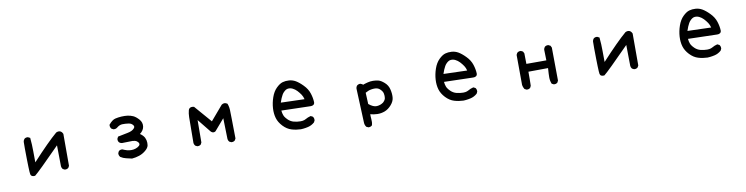

<svg xmlns="http://www.w3.org/2000/svg" viewBox="-18 -1384 9036 2325"><g transform="rotate(-10 4500.0 -221.5)"><path d="M299.3 19.5Q278.8 22 264.6 15.1Q250.5 8.3 246.6 -8.8Q244.6 -18.1 243.2 -41.7Q241.7 -65.4 240.5 -102.1Q239.3 -138.7 238.3 -192.4Q235.4 -348.6 237.3 -409.7V-410.2Q239.7 -428.7 251.5 -442.9L252 -443.4L252.4 -443.8Q269 -458.5 294.9 -456.1H296.9L298.3 -455.1L317.9 -445.3L322.8 -442.9L323.2 -437.5Q327.1 -397.9 329.1 -358.2Q331.1 -318.4 331.1 -278.3Q331.1 -210.4 332.5 -140.6Q532.2 -357.4 643.1 -451.7L644 -452.6L645.5 -453.1Q671.9 -465.3 692.9 -457.5Q713.9 -449.7 725.6 -422.9L726.6 -420.9V-418.9V-31.2V-28.8L725.6 -26.4L714.8 -6.8L713.9 -5.4L712.4 -4.4Q695.8 10.3 669.9 7.8H668L666.5 6.8L647 -2.9L645 -3.9L644 -5.4Q638.2 -12.2 634.5 -20.8Q630.9 -29.3 629.9 -39.1V-39.6V-40L626.5 -297.9Q351.6 -19 303.7 17.6L301.8 19Z M1493.2 17.6Q1458 9.8 1423.8 1.5Q1387.7 -6.3 1356.9 -26.9L1355.5 -27.8L1355 -28.8Q1338.4 -48.8 1340.8 -74.2V-76.2L1341.8 -77.6L1351.6 -97.2L1352.5 -99.1L1354 -100.1Q1370.6 -114.7 1396.5 -112.3H1397.9L1399.4 -111.3Q1424.3 -100.1 1450.7 -92.3Q1477.1 -85 1504.9 -85Q1532.7 -85 1559.1 -94.2Q1585.4 -103.5 1601.6 -118.7Q1615.2 -131.3 1611.8 -146Q1607.4 -163.1 1588.4 -176.8Q1567.9 -190.4 1535.6 -191.4Q1500.5 -192.4 1407.7 -188.5H1406.7H1406.2Q1397 -189.5 1388.7 -193.1Q1380.4 -196.8 1373.5 -202.6L1373 -203.1L1372.6 -203.6Q1357.9 -220.2 1360.4 -246.1V-248L1361.3 -249.5L1371.1 -269L1373 -273.4L1377.9 -274.4L1495.1 -297.9Q1550.8 -308.6 1574.7 -335Q1580.6 -340.8 1583.5 -346.2Q1586.4 -351.6 1586.9 -356.9Q1587.4 -362.3 1585.4 -367.2Q1583.5 -372.1 1579.1 -377.9Q1569.8 -390.1 1556.9 -397.5Q1543.9 -404.8 1526.9 -407.2Q1490.7 -413.1 1451.2 -412.1Q1442.4 -412.1 1433.3 -410.2Q1424.3 -408.2 1415.5 -404.5Q1406.7 -400.9 1397.9 -395.3Q1389.2 -389.6 1380.4 -382.3L1379.9 -381.8Q1361.3 -367.7 1335.9 -370.1H1334L1332.5 -371.1L1313 -380.9L1311.5 -381.8L1310.1 -383.3Q1293.5 -401.9 1295.9 -429.7L1296.4 -432.6L1298.3 -435.1Q1319.3 -460.4 1339.4 -475.3Q1359.4 -490.2 1378.9 -494.6Q1413.6 -502.9 1454.1 -505.4Q1494.6 -507.8 1530.3 -503.4Q1547.9 -501 1564.9 -496.3Q1582 -491.7 1597.7 -484.4Q1629.9 -469.7 1664.6 -431.2Q1700.7 -390.6 1692.9 -338.9Q1689 -315.9 1675.5 -295.7Q1662.1 -275.4 1639.6 -258.8Q1647.9 -253.4 1654.8 -247.8Q1661.6 -242.2 1667.5 -236.6Q1673.3 -231 1678.2 -225.1Q1688 -213.9 1694.6 -200.2Q1701.2 -186.5 1705.1 -169.9Q1711.9 -138.2 1707 -107.9Q1701.2 -75.7 1663.6 -44.9Q1627 -14.6 1584 -0.5Q1563 6.3 1541 11Q1519 15.6 1496.1 17.6H1494.6Z M2709.5 30.3 2689.9 20.5 2688 19.5 2687 18.1Q2681.2 11.2 2677.5 2.9Q2673.8 -5.4 2672.9 -14.6V-15.1V-15.6L2666.5 -271.5Q2579.6 -170.9 2547.4 -133.3L2546.4 -132.3L2545.4 -131.3Q2535.6 -125 2525.4 -124Q2515.1 -123 2505.6 -127.4Q2496.1 -131.8 2487.8 -140.6V-141.1H2487.3L2356.4 -303.7L2354.5 -31.2V-28.8L2353.5 -26.9L2343.8 -7.3L2342.8 -5.4L2341.3 -4.4Q2324.7 10.3 2298.8 7.8H2296.9L2295.4 6.8L2275.9 -2.9L2273.9 -3.9L2272.9 -5.4Q2261.2 -19.5 2258.8 -38.1V-38.6V-39.1Q2260.7 -311.5 2261.7 -356.4Q2262.2 -379.9 2264.9 -400.1Q2267.6 -420.4 2272.5 -438.5Q2275.4 -449.2 2281.5 -456.8Q2287.6 -464.4 2296.1 -468Q2304.7 -471.7 2315.7 -472.2Q2326.7 -472.7 2339.4 -469.2L2342.3 -468.8L2344.2 -466.3L2524.4 -258.3L2675.3 -435.1L2675.8 -436L2676.8 -436.5Q2710 -460 2744.6 -437L2747.1 -435.1L2748.5 -432.1Q2752.9 -420.4 2756.1 -408.2Q2759.3 -396 2761.2 -383.3Q2763.2 -370.6 2763.7 -356.9Q2764.6 -336.9 2766.1 -250.2Q2767.6 -163.6 2769.5 -7.8V-5.4L2768.6 -2.9L2757.8 16.6L2756.8 18.1L2755.4 19Q2738.8 33.7 2712.9 31.2H2710.9Z M3568.8 23.4Q3540 22.5 3512.2 18.1Q3484.4 13.7 3457 5.4Q3401.9 -10.7 3355 -60.1Q3308.6 -109.4 3292.5 -164.1Q3276.4 -218.8 3280.3 -284.7Q3284.2 -350.6 3307.1 -417Q3330.6 -484.9 3372.1 -525.4Q3393.1 -545.9 3412.4 -558.6Q3431.6 -571.3 3450.7 -576.7Q3486.3 -586.9 3528.8 -584Q3572.3 -581.1 3610.4 -559.1Q3619.6 -553.7 3629.6 -546.6Q3639.6 -539.6 3650.4 -530.8Q3661.1 -522 3672.4 -511.7Q3683.6 -501.5 3695.3 -489.3Q3744.1 -439.9 3762.7 -381.8Q3781.2 -325.2 3783.2 -272.5Q3783.2 -251.5 3769.5 -241Q3755.9 -230.5 3732.9 -231.4L3375 -240.7Q3378.9 -204.6 3388.2 -181.2Q3391.1 -172.9 3396.7 -163.6Q3402.3 -154.3 3410.6 -144.3Q3418.9 -134.3 3429.7 -123.5Q3460.9 -92.8 3501.5 -82.5Q3543 -72.3 3583 -72.3Q3596.2 -72.3 3607.7 -74Q3619.1 -75.7 3628.9 -79.1Q3638.7 -82.5 3647.5 -87.4Q3662.1 -96.2 3677.7 -102.5Q3693.4 -108.9 3709.5 -112.8L3712.9 -113.8L3716.3 -112.3L3735.8 -102.5L3737.8 -101.6L3739.3 -99.6Q3753.4 -81.1 3751 -55.7V-53.7L3750 -52.2L3740.2 -32.7L3739.3 -31.2L3737.8 -29.8Q3702.6 1 3658.7 11.2Q3644 14.6 3629.4 17.1Q3614.7 19.5 3599.9 21.2Q3585 22.9 3569.8 23.4H3569.3ZM3675.8 -327.6Q3667 -362.3 3650.9 -386.2Q3631.8 -414.6 3608.4 -439.5Q3585 -463.9 3557.1 -477.5Q3543.5 -484.4 3529.5 -487.1Q3515.6 -489.7 3501 -488.3Q3472.2 -485.8 3442.4 -453.1Q3433.1 -443.4 3423.6 -427Q3414.1 -410.6 3404.3 -387.7Q3394.5 -364.7 3385.3 -336.4Z M4377.9 141.6 4357.4 132.8 4355 131.8 4353.5 129.9Q4335.9 106.9 4335 76.7Q4334 49.3 4317.4 -344.2V-344.7V-345.2Q4317.9 -354.5 4320.8 -362.8Q4323.7 -371.1 4329.1 -377.9L4329.6 -378.4L4330.1 -378.9Q4337.9 -386.7 4348.4 -390.6Q4358.9 -394.5 4371.1 -394.5H4373L4375 -393.6L4395.5 -384.8L4397.5 -383.8L4398.9 -382.3L4403.8 -376.5Q4414.6 -380.4 4425 -383.8Q4435.5 -387.2 4445.6 -389.9Q4455.6 -392.6 4464.8 -395Q4497.1 -403.3 4531.2 -402.8Q4548.3 -402.3 4564.5 -400.4Q4580.6 -398.4 4595.7 -394.5Q4611.8 -390.6 4629.4 -379.9Q4647 -369.1 4667 -351.6Q4708 -315.9 4720.2 -264.2Q4726.6 -238.8 4729 -214.6Q4731.4 -190.4 4730 -167Q4727.5 -118.2 4689 -74.2Q4651.4 -30.8 4606 -13.2Q4583.5 -4.9 4559.8 -0.7Q4536.1 3.4 4510.7 2.4Q4467.8 1 4427.7 -10.3Q4426.8 19 4430.2 49.3Q4434.6 88.9 4425.3 122.6L4424.8 125L4422.9 127Q4407.2 142.6 4381.8 142.6H4379.9ZM4604 -121.6Q4618.7 -135.3 4626.5 -147.9Q4634.3 -160.6 4635.7 -172.4Q4639.6 -198.2 4634.3 -225.1Q4633.3 -231.9 4631.1 -238Q4628.9 -244.1 4625.5 -250.5Q4622.1 -256.8 4617.4 -263.2Q4612.8 -269.5 4606.9 -275.4Q4585 -299.8 4558.1 -304.7Q4551.3 -306.2 4543.7 -306.9Q4536.1 -307.6 4527.8 -307.4Q4519.5 -307.1 4510.3 -306.4Q4501 -305.7 4491.2 -303.7Q4473.1 -300.8 4454.8 -293.7Q4436.5 -286.6 4418.5 -275.9L4424.8 -136.7Q4480.5 -90.3 4523.9 -93.3Q4569.3 -96.2 4604 -121.6Z M5568.8 23.4Q5540 22.5 5512.2 18.1Q5484.4 13.7 5457 5.4Q5401.9 -10.7 5355 -60.1Q5308.6 -109.4 5292.5 -164.1Q5276.4 -218.8 5280.3 -284.7Q5284.2 -350.6 5307.1 -417Q5330.6 -484.9 5372.1 -525.4Q5393.1 -545.9 5412.4 -558.6Q5431.6 -571.3 5450.7 -576.7Q5486.3 -586.9 5528.8 -584Q5572.3 -581.1 5610.4 -559.1Q5619.6 -553.7 5629.6 -546.6Q5639.6 -539.6 5650.4 -530.8Q5661.1 -522 5672.4 -511.7Q5683.6 -501.5 5695.3 -489.3Q5744.1 -439.9 5762.7 -381.8Q5781.2 -325.2 5783.2 -272.5Q5783.2 -251.5 5769.5 -241Q5755.9 -230.5 5732.9 -231.4L5375 -240.7Q5378.9 -204.6 5388.2 -181.2Q5391.1 -172.9 5396.7 -163.6Q5402.3 -154.3 5410.6 -144.3Q5418.9 -134.3 5429.7 -123.5Q5460.9 -92.8 5501.5 -82.5Q5543 -72.3 5583 -72.3Q5596.2 -72.3 5607.7 -74Q5619.1 -75.7 5628.9 -79.1Q5638.7 -82.5 5647.5 -87.4Q5662.1 -96.2 5677.7 -102.5Q5693.4 -108.9 5709.5 -112.8L5712.9 -113.8L5716.3 -112.3L5735.8 -102.5L5737.8 -101.6L5739.3 -99.6Q5753.4 -81.1 5751 -55.7V-53.7L5750 -52.2L5740.2 -32.7L5739.3 -31.2L5737.8 -29.8Q5702.6 1 5658.7 11.2Q5644 14.6 5629.4 17.1Q5614.7 19.5 5599.9 21.2Q5585 22.9 5569.8 23.4H5569.3ZM5675.8 -327.6Q5667 -362.3 5650.9 -386.2Q5631.8 -414.6 5608.4 -439.5Q5585 -463.9 5557.1 -477.5Q5543.5 -484.4 5529.5 -487.1Q5515.6 -489.7 5501 -488.3Q5472.2 -485.8 5442.4 -453.1Q5433.1 -443.4 5423.6 -427Q5414.1 -410.6 5404.3 -387.7Q5394.5 -364.7 5385.3 -336.4Z M6342.3 24.4 6322.8 14.6 6320.3 13.2 6318.8 11.2Q6315.4 5.4 6312.3 -1Q6309.1 -7.3 6306.6 -13.9Q6304.2 -20.5 6302.5 -27.3Q6300.8 -34.2 6299.8 -41.5V-42.5V-43L6297.9 -407.2V-409.7L6298.8 -411.6L6308.6 -431.2L6309.6 -432.6L6311 -434.1Q6329.6 -450.7 6355.5 -448.2H6357.4L6358.9 -447.3L6378.4 -437.5L6381.3 -436L6382.8 -433.1L6392.6 -413.6L6393.6 -411.6V-409.2L6395.5 -282.2H6641.1L6637.7 -412.6V-413.6V-414.1Q6640.1 -432.6 6651.9 -446.8L6652.3 -447.3L6652.8 -447.8Q6669.4 -462.4 6695.3 -460H6697.3L6698.7 -459L6718.3 -449.2L6721.2 -447.8L6722.7 -444.8L6732.4 -425.3L6733.4 -423.3V-420.9L6737.3 -19.5V-17.1L6736.3 -15.1L6726.6 4.4L6725.6 6.3L6724.1 7.3Q6707.5 22 6681.6 19.5H6679.7L6678.2 18.6L6658.7 8.8L6655.3 7.3L6654.3 3.9Q6639.6 -31.2 6639.6 -73.7Q6639.6 -92.8 6640.9 -121.1Q6642.1 -149.4 6645 -186.5L6403.3 -184.6Q6403.3 -131.8 6403.1 -97.2Q6402.8 -62.5 6402.3 -41.3Q6401.9 -20 6401.4 -12.7V-10.7L6400.4 -9.3L6390.6 10.3L6389.6 12.2L6388.2 13.2Q6371.6 27.8 6345.7 25.4H6343.8Z M7299.3 19.5Q7278.8 22 7264.6 15.1Q7250.5 8.3 7246.6 -8.8Q7244.6 -18.1 7243.2 -41.7Q7241.7 -65.4 7240.5 -102.1Q7239.3 -138.7 7238.3 -192.4Q7235.4 -348.6 7237.3 -409.7V-410.2Q7239.7 -428.7 7251.5 -442.9L7252 -443.4L7252.4 -443.8Q7269 -458.5 7294.9 -456.1H7296.9L7298.3 -455.1L7317.9 -445.3L7322.8 -442.9L7323.2 -437.5Q7327.1 -397.9 7329.1 -358.2Q7331.1 -318.4 7331.1 -278.3Q7331.1 -210.4 7332.5 -140.6Q7532.2 -357.4 7643.1 -451.7L7644 -452.6L7645.5 -453.1Q7671.9 -465.3 7692.9 -457.5Q7713.9 -449.7 7725.6 -422.9L7726.6 -420.9V-418.9V-31.2V-28.8L7725.6 -26.4L7714.8 -6.8L7713.9 -5.4L7712.4 -4.4Q7695.8 10.3 7669.9 7.8H7668L7666.5 6.8L7647 -2.9L7645 -3.9L7644 -5.4Q7638.2 -12.2 7634.5 -20.8Q7630.9 -29.3 7629.9 -39.1V-39.6V-40L7626.5 -297.9Q7351.6 -19 7303.7 17.6L7301.8 19Z M8568.8 23.4Q8540 22.5 8512.2 18.1Q8484.4 13.7 8457 5.4Q8401.9 -10.7 8355 -60.1Q8308.6 -109.4 8292.5 -164.1Q8276.4 -218.8 8280.3 -284.7Q8284.2 -350.6 8307.1 -417Q8330.6 -484.9 8372.1 -525.4Q8393.1 -545.9 8412.4 -558.6Q8431.6 -571.3 8450.7 -576.7Q8486.3 -586.9 8528.8 -584Q8572.3 -581.1 8610.4 -559.1Q8619.6 -553.7 8629.6 -546.6Q8639.6 -539.6 8650.4 -530.8Q8661.1 -522 8672.4 -511.7Q8683.6 -501.5 8695.3 -489.3Q8744.1 -439.9 8762.7 -381.8Q8781.2 -325.2 8783.2 -272.5Q8783.2 -251.5 8769.5 -241Q8755.9 -230.5 8732.9 -231.4L8375 -240.7Q8378.9 -204.6 8388.2 -181.2Q8391.1 -172.9 8396.7 -163.6Q8402.3 -154.3 8410.6 -144.3Q8418.9 -134.3 8429.7 -123.5Q8460.9 -92.8 8501.5 -82.5Q8543 -72.3 8583 -72.3Q8596.2 -72.3 8607.7 -74Q8619.1 -75.7 8628.9 -79.1Q8638.7 -82.5 8647.5 -87.4Q8662.1 -96.2 8677.7 -102.5Q8693.4 -108.9 8709.5 -112.8L8712.9 -113.8L8716.3 -112.3L8735.8 -102.5L8737.8 -101.6L8739.3 -99.6Q8753.4 -81.1 8751 -55.7V-53.7L8750 -52.2L8740.2 -32.7L8739.3 -31.2L8737.8 -29.8Q8702.6 1 8658.7 11.2Q8644 14.6 8629.4 17.1Q8614.7 19.5 8599.9 21.2Q8585 22.9 8569.8 23.4H8569.3ZM8675.8 -327.6Q8667 -362.3 8650.9 -386.2Q8631.8 -414.6 8608.4 -439.5Q8585 -463.9 8557.1 -477.5Q8543.5 -484.4 8529.5 -487.1Q8515.6 -489.7 8501 -488.3Q8472.2 -485.8 8442.4 -453.1Q8433.1 -443.4 8423.6 -427Q8414.1 -410.6 8404.3 -387.7Q8394.5 -364.7 8385.3 -336.4Z"/></g></svg>

Font: NaikaiFont
Style: Bold
Weight: 700
Version: Version 1.89